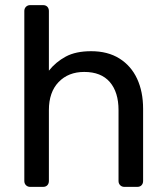

<svg xmlns="http://www.w3.org/2000/svg" viewBox="-20 -730 649 750"><path d="M98 0Q88 0 81.5 -6.5Q75 -13 75 -23V-687Q75 -697 81.5 -703.5Q88 -710 98 -710H148Q159 -710 165 -703.5Q171 -697 171 -687V-454Q198 -488 237 -509Q276 -530 336 -530Q401 -530 446.5 -501.5Q492 -473 515.5 -422.5Q539 -372 539 -305V-23Q539 -13 533 -6.5Q527 0 516 0H466Q456 0 449.5 -6.5Q443 -13 443 -23V-300Q443 -370 409 -409.5Q375 -449 309 -449Q247 -449 209 -409.5Q171 -370 171 -300V-23Q171 -13 165 -6.5Q159 0 148 0Z"/></svg>

Font: DVN-Rubik
Style: Regular
Weight: 400
Designer: Hubert and Fischer
Foundry: Hubert & Fischer
Version: Version 2.102